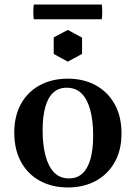

<svg xmlns="http://www.w3.org/2000/svg" viewBox="-20 -812 598 847"><path d="M274 -425Q238 -425 214.5 -403Q191 -381 179.5 -339Q168 -297 168 -237Q168 -174 180.5 -126Q193 -78 218.5 -51.5Q244 -25 284 -25L279 15Q211 15 157.5 -13.5Q104 -42 73.5 -96.5Q43 -151 43 -227Q43 -301 73 -354.5Q103 -408 156.5 -436.5Q210 -465 279 -465ZM284 -25Q321 -25 344.5 -47.5Q368 -70 379.5 -112Q391 -154 391 -213Q391 -278 378.5 -325.5Q366 -373 340.5 -399Q315 -425 274 -425L279 -465Q348 -465 401 -436.5Q454 -408 485 -354Q516 -300 516 -223Q516 -150 486 -96.5Q456 -43 402.5 -14Q349 15 279 15ZM279 -680 342 -646V-574L279 -540L217 -574V-647ZM429 -727H129Q127 -740 127 -759.5Q127 -779 129 -792H429Q431 -779 431 -759.5Q431 -740 429 -727Z"/></svg>

Font: Poltawski Nowy SemiBold
Style: Regular
Weight: 600
Version: Version 1.001;gftools[0.9.25]